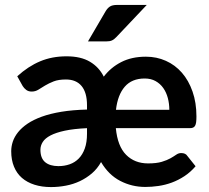

<svg xmlns="http://www.w3.org/2000/svg" viewBox="-20 -751 850 779"><path d="M333 -231Q279.5 -228.5 243.2 -220.8Q207 -213 185 -201.5Q163 -190 153.5 -175Q144 -160 144 -143.5Q144 -109 163.2 -93Q182.5 -77 217 -77Q241.5 -77 262.8 -84.5Q284 -92 299.5 -107.8Q315 -123.5 324 -148.5Q333 -173.5 333 -208ZM667 -305.5Q667 -330 661 -353Q655 -376 642.5 -393.8Q630 -411.5 611.2 -422Q592.5 -432.5 567 -432.5Q515 -432.5 486.2 -399.2Q457.5 -366 450.5 -305.5ZM450 -231Q457 -157.5 491.8 -122.8Q526.5 -88 581 -88Q615 -88 636.5 -94.5Q658 -101 672 -109Q686 -117 695.2 -123.5Q704.5 -130 715 -130Q733 -130 740 -118.5L773.5 -76.5Q753 -52.5 728.2 -36.2Q703.5 -20 677 -10.2Q650.5 -0.5 623 3.5Q595.5 7.5 569.5 7.5Q515 7.5 467.8 -17Q420.5 -41.5 390 -93.5Q375 -66.5 352.8 -47.5Q330.5 -28.5 304 -16Q277.5 -3.5 247.5 2.2Q217.5 8 187 8Q150 8 120 -1.5Q90 -11 69 -29.2Q48 -47.5 36.8 -74.8Q25.5 -102 25.5 -137.5Q25.5 -157 32 -176.5Q38.5 -196 53.2 -214.5Q68 -233 91.5 -249Q115 -265 149.2 -277.5Q183.5 -290 229 -297.5Q274.5 -305 333 -306.5V-324Q333 -375.5 311 -402Q289 -428.5 247.5 -428.5Q217.5 -428.5 197.8 -420.8Q178 -413 163 -404Q148 -395 135.8 -387.2Q123.5 -379.5 108.5 -379.5Q95.5 -379.5 86.5 -386.2Q77.5 -393 72 -402L50 -441.5Q94.5 -482 142.8 -502.2Q191 -522.5 250 -522.5Q308 -522.5 345 -500.5Q382 -478.5 401 -440Q429.5 -477.5 472 -499.2Q514.5 -521 572 -521Q615.5 -521 653 -504.2Q690.5 -487.5 718 -456Q745.5 -424.5 761.2 -379.5Q777 -334.5 777 -278.5Q777 -264.5 775.8 -255.2Q774.5 -246 771.5 -240.8Q768.5 -235.5 763.2 -233.2Q758 -231 749.5 -231ZM575.5 -731 452 -600.5Q442.5 -590.5 433.8 -586.8Q425 -583 411 -583H337L408 -704.5Q415.5 -717.5 425.5 -724.2Q435.5 -731 455.5 -731Z"/></svg>

Font: Lato 2
Style: Bold
Weight: 700
Designer: Lukasz Dziedzic with Adam Twardoch and Botio Nikoltchev
Foundry: tyPoland Lukasz Dziedzic
Version: Version 2.015; 2015-08-06; http://www.latofonts.com/